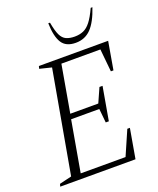

<svg xmlns="http://www.w3.org/2000/svg" viewBox="-156 -956 864 1050"><g transform="rotate(-20 275.5 -431.0)"><path d="M10 0 14 -15 85 -32 191 -628 122 -645 126 -660H529L501 -498H486L473 -630H246L198 -356H361L398 -439H416L382 -245H364L356 -326H192L140 -30H401L463 -172H478L448 0ZM360 -710Q303 -710 279.5 -747.5Q256 -785 254 -862H264Q273 -812 285 -787Q297 -762 317 -753Q337 -744 366 -744Q394 -744 416.5 -753.5Q439 -763 459 -788.5Q479 -814 501 -862H511Q485 -784 449.5 -747Q414 -710 360 -710Z"/></g></svg>

Font: Spectral ExtraLight
Style: Italic
Weight: 275
Italic angle: -10°
Designer: Jean-Baptiste Levee
Foundry: Production Type
Version: Version 2.001